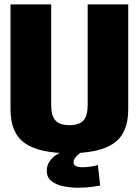

<svg xmlns="http://www.w3.org/2000/svg" viewBox="-20 -695 640 876"><path d="M296.5 4Q158 4 93 -42Q28 -88 28 -195.5V-675H213.5V-216.5Q213.5 -167.5 232.5 -145.8Q251.5 -124 296.8 -124Q342 -124 361 -145.8Q380 -167.5 380 -216.5V-675H565V-195.5Q565 -88 500 -42Q435 4 296.5 4ZM337.5 161.5Q308 161.5 274.5 155.8Q241 150 217.2 133.2Q193.5 116.5 193.5 84.5Q193.5 58 207.2 39.8Q221 21.5 237 11.5Q253 1.5 259.5 0H350.5Q347.5 1.5 339.2 8.2Q331 15 323.2 25Q315.5 35 315.5 45.5Q315.5 58 327.2 63Q339 68 357 68Q376.5 68 398 64.5Q419.5 61 426.5 57L437 151.5Q432 153 401.8 157.2Q371.5 161.5 337.5 161.5Z"/></svg>

Font: Anybody ExtraBold
Style: Regular
Weight: 800
Designer: Tyler Finck
Foundry: Etcetera Type Company
Version: Version 1.010; ttfautohint (v1.8.3) -l 8 -r 50 -G 200 -x 14 